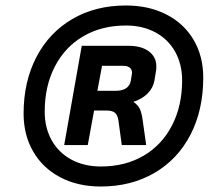

<svg xmlns="http://www.w3.org/2000/svg" viewBox="-20 -699 791 700"><path d="M66 -285Q66 -401 112.5 -490.5Q159 -580 243.5 -629.5Q328 -679 439 -679Q523 -679 587 -646Q651 -613 686 -553.5Q721 -494 721 -416Q721 -298 674.5 -208Q628 -118 543 -68.5Q458 -19 347 -19Q264 -19 200 -52.5Q136 -86 101 -146.5Q66 -207 66 -285ZM644 -406Q644 -465 618.5 -510.5Q593 -556 546.5 -581Q500 -606 439 -606Q351 -606 284 -567Q217 -528 180 -456.5Q143 -385 143 -292Q143 -233 168.5 -187.5Q194 -142 240.5 -117Q287 -92 348 -92Q436 -92 503 -131Q570 -170 607 -241.5Q644 -313 644 -406ZM278 -532H449Q496 -532 523 -511.5Q550 -491 550 -457Q550 -447 549 -442L543 -405Q538 -378 518 -358Q498 -338 467 -328V-327Q482 -317 489 -303.5Q496 -290 500 -262L513 -170H424L412 -258Q409 -280 399 -288Q389 -296 369 -296H323L300 -170H214ZM403 -368Q426 -368 440 -377.5Q454 -387 457 -405L461 -430Q463 -443 454.5 -451Q446 -459 430 -459H352L335 -368Z"/></svg>

Font: Bai Jamjuree SemiBold
Style: Italic
Weight: 600
Italic angle: -10°
Version: Version 1.000; ttfautohint (v1.6)